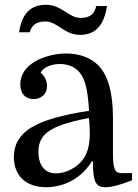

<svg xmlns="http://www.w3.org/2000/svg" viewBox="-20 -774 577 804"><path d="M105 -639C112 -667 130 -684 170 -684C222 -684 248 -628 316 -628C379 -628 416 -668 428 -749H383C376 -717 358 -699 318 -699C266 -699 240 -754 172 -754C108 -754 71 -716 60 -639ZM38 -117C38 -38 89 10 173 10C252 10 324 -31 365 -99H369C369 -14 380 10 421 10C448 10 485 0 533 -19V-49H488C459 -49 453 -71 453 -136V-281C453 -386 432 -460 391 -501C359 -533 312 -550 257 -550C227 -550 197 -545 168 -535C108 -515 65 -476 65 -420C65 -381 88 -359 120 -359C152 -359 177 -380 177 -413C177 -432 169 -456 150 -469C161 -492 194 -506 231 -506C270 -506 305 -490 324 -455C339 -428 348 -389 353 -310C240 -293 160 -270 111 -240C62 -210 38 -169 38 -117ZM215 -48C168 -48 141 -81 141 -138C141 -214 190 -248 352 -280C355 -260 356 -238 356 -215C356 -166 346 -130 325 -103C297 -68 252 -48 215 -48Z"/></svg>

Font: Domine
Style: Regular
Weight: 400
Designer: Pablo Impallari, Rodrigo Fuenzalida, Brenda Gallo
Foundry: Pablo Impallari, Rodrigo Fuenzalida, Brenda Gallo
Version: Version 2.000